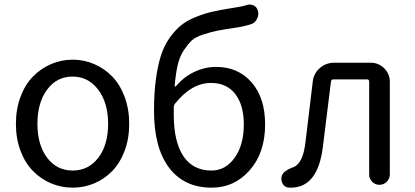

<svg xmlns="http://www.w3.org/2000/svg" viewBox="-20 -822 1845 854"><path d="M50.8 -271.5Q50.8 -336.9 71.3 -391.6Q91.8 -446.3 127 -481.9Q162.1 -517.6 207.5 -537.1Q252.9 -556.6 303.2 -556.6Q353.5 -556.6 398.9 -537.1Q444.3 -517.6 479 -481.9Q513.7 -446.3 534.2 -391.6Q554.7 -336.9 554.7 -271.5Q554.7 -205.1 534.2 -150.9Q513.7 -96.7 479 -61Q444.3 -25.4 398.9 -6.3Q353.5 12.7 303.2 12.7Q252.9 12.7 207.5 -6.3Q162.1 -25.4 127 -61Q91.8 -96.7 71.3 -150.9Q50.8 -205.1 50.8 -271.5ZM460.9 -271.5Q460.9 -364.3 417 -422.9Q373 -481.4 302.7 -481.4Q232.4 -481.4 189.5 -423.3Q146.5 -365.2 146.5 -271.5Q146.5 -177.7 189.5 -120.6Q232.4 -63.5 303.2 -63.5Q374 -63.5 417.5 -120.6Q460.9 -177.7 460.9 -271.5Z M920.9 -63.5Q983.4 -63.5 1023.9 -120.6Q1064.5 -177.7 1064.5 -268.6Q1064.5 -354.5 1026.4 -403.8Q988.3 -453.1 918.9 -453.1Q832 -453.1 758.8 -361.3Q752.9 -354.5 752.9 -343.8V-311.5Q752.9 -192.4 795.4 -127.9Q837.9 -63.5 920.9 -63.5ZM1078.1 -799.8Q1085 -801.8 1090.8 -801.8Q1099.6 -801.8 1108.4 -797.9Q1123 -790 1127 -774.4Q1128.9 -767.6 1128.9 -760.7Q1128.9 -749 1123 -738.3Q1115.2 -720.7 1097.7 -714.8Q1070.3 -705.1 1024.4 -698.2Q971.7 -690.4 945.3 -685.1Q918.9 -679.7 883.8 -668.5Q848.6 -657.2 832 -641.1Q815.4 -625 797.4 -598.1Q779.3 -571.3 770.5 -533.2Q761.7 -495.1 756.8 -440.4Q756.8 -438.5 758.8 -437.5Q760.7 -436.5 762.7 -438.5Q797.9 -480.5 844.7 -502.4Q891.6 -524.4 941.4 -524.4Q1039.1 -524.4 1099.1 -455.6Q1159.2 -386.7 1159.2 -268.6Q1159.2 -142.6 1090.8 -64.9Q1022.5 12.7 921.9 12.7Q798.8 12.7 731.9 -76.2Q665 -165 665 -329.1Q665 -407.2 673.3 -468.8Q681.6 -530.3 695.8 -574.7Q710 -619.1 733.9 -652.8Q757.8 -686.5 783.7 -708Q809.6 -729.5 847.7 -745.1Q885.7 -760.7 920.9 -769Q956.1 -777.3 1005.9 -785.2Q1054.7 -792 1078.1 -799.8Z M1273.4 12.7Q1269.5 12.7 1265.6 12.7Q1248 11.7 1238.3 -2.9Q1231.4 -14.6 1231.4 -26.4Q1231.4 -31.2 1232.4 -37.1Q1238.3 -61.5 1284.2 -78.1Q1328.1 -93.8 1338.9 -191.4Q1348.6 -270.5 1371.1 -459Q1375 -495.1 1402.3 -519Q1429.7 -543 1465.8 -543H1628.9Q1664.1 -543 1689 -518.1Q1713.9 -493.2 1713.9 -458V-45.9Q1713.9 -27.3 1700.2 -13.7Q1686.5 0 1667.5 0Q1648.4 0 1635.3 -13.7Q1622.1 -27.3 1622.1 -45.9V-459Q1622.1 -468.8 1612.3 -468.8H1462.9Q1453.1 -468.8 1452.1 -459Q1422.9 -220.7 1416 -168Q1393.6 12.7 1273.4 12.7Z"/></svg>

Font: irohamaru Regular
Style: Regular
Weight: 400
Designer: [Source Han Sans]
Ryoko NISHIZUKA  (kana & ideographs); Paul D. Hunt (Latin, Greek & Cyrillic); Wenlong ZHANG  (bopomofo
Version: Version 1.00